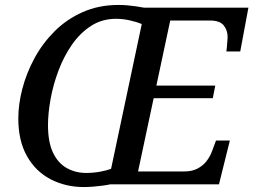

<svg xmlns="http://www.w3.org/2000/svg" viewBox="-20 -745 1024 776"><path d="M319 11Q245 11 184.5 -20.5Q124 -52 89 -114Q54 -176 54 -266Q54 -324 70.5 -387Q87 -450 119.5 -510Q152 -570 200.5 -618.5Q249 -667 314 -696Q379 -725 459 -725Q477 -725 494.5 -723.5Q512 -722 529.5 -719.5Q547 -717 562 -714H984L951 -537H895Q896 -542 897 -555Q898 -568 899 -580.5Q900 -593 900 -595Q900 -623 884 -642.5Q868 -662 829 -662H668L612 -399H850L840 -348H601L538 -52H724Q756 -52 778 -63.5Q800 -75 814.5 -93.5Q829 -112 837 -134L853 -177H909L865 0H426Q412 3 393 5.5Q374 8 355 9.5Q336 11 319 11ZM328 -46Q357 -46 384.5 -51Q412 -56 429 -63L553 -648Q537 -655 507.5 -662Q478 -669 449 -669Q392 -669 347.5 -640Q303 -611 270.5 -564Q238 -517 216.5 -460Q195 -403 184.5 -345Q174 -287 174 -239Q174 -171 194 -128.5Q214 -86 249.5 -66Q285 -46 328 -46Z"/></svg>

Font: ET Text
Style: Italic
Weight: 470
Italic angle: -12°
Designer: Monotype Design Team
Foundry: Monotype Imaging Inc.
Version: Version 2.009